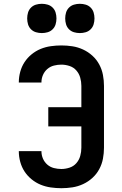

<svg xmlns="http://www.w3.org/2000/svg" viewBox="-20 -982 640 1010"><path d="M303 8Q275 8 247 4Q219 0 193.5 -10.5Q168 -21 146 -39Q124 -57 109 -80Q94 -103 86.5 -130.5Q79 -158 79 -185Q79 -186 79 -186Q79 -186 79 -187H198Q198 -186 198 -186Q198 -186 198 -186Q198 -166 206 -147.5Q214 -129 229 -116Q244 -103 263.5 -98Q283 -93 303 -93Q324 -93 345.5 -100Q367 -107 381.5 -123.5Q396 -140 402 -161.5Q408 -183 408 -205V-317H234V-418H408V-530Q408 -552 402 -573.5Q396 -595 381.5 -611.5Q367 -628 345.5 -635Q324 -642 303 -642Q283 -642 263.5 -637Q244 -632 229 -619Q214 -606 206 -587.5Q198 -569 198 -549Q198 -549 198 -549Q198 -549 198 -548H79Q79 -549 79 -549Q79 -549 79 -550Q79 -577 86.5 -604.5Q94 -632 109 -655Q124 -678 146 -696Q168 -714 193.5 -724.5Q219 -735 247 -739Q275 -743 303 -743Q332 -743 361 -738.5Q390 -734 417 -721.5Q444 -709 466 -689Q488 -669 502 -643Q516 -617 521.5 -588Q527 -559 527 -530V-205Q527 -176 521.5 -147Q516 -118 502 -92Q488 -66 466 -46Q444 -26 417 -13.5Q390 -1 361 3.5Q332 8 303 8ZM400 -808Q384 -808 369 -812.5Q354 -817 343 -828Q332 -839 327.5 -854Q323 -869 323 -885Q323 -901 327.5 -916Q332 -931 343 -942Q354 -953 369 -957.5Q384 -962 400 -962Q416 -962 431 -957.5Q446 -953 457 -942Q468 -931 472.5 -916Q477 -901 477 -885Q477 -869 472.5 -854Q468 -839 457 -828Q446 -817 431 -812.5Q416 -808 400 -808ZM200 -808Q184 -808 169 -812.5Q154 -817 143 -828Q132 -839 127.5 -854Q123 -869 123 -885Q123 -901 127.5 -916Q132 -931 143 -942Q154 -953 169 -957.5Q184 -962 200 -962Q216 -962 231 -957.5Q246 -953 257 -942Q268 -931 272.5 -916Q277 -901 277 -885Q277 -869 272.5 -854Q268 -839 257 -828Q246 -817 231 -812.5Q216 -808 200 -808Z"/></svg>

Font: Iosevka Custom Extended
Style: Bold
Weight: 700
Width: 7
Monospace: yes
Designer: Belleve Invis
Foundry: Belleve Invis
Version: Version 11.2.4; ttfautohint (v1.8.4)